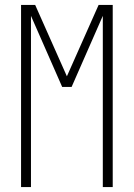

<svg xmlns="http://www.w3.org/2000/svg" viewBox="-20 -755 540 775"><path d="M65 0V-735H122L250 -447L378 -735H435V0H395V-691L269 -404H231L105 -691V0Z"/></svg>

Font: Iosevka Term Curly Extralight
Style: Regular
Weight: 200
Designer: Belleve Invis
Foundry: Belleve Invis
Version: Version 32.3.0